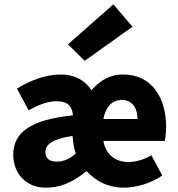

<svg xmlns="http://www.w3.org/2000/svg" viewBox="-20 -852 821 884"><path d="M189 12C255 12 308 -8 379 -64C421 -18 477 12 549 12C608 12 675 -8 727 -44L677 -137C641 -117 607 -106 571 -106C513 -106 468 -138 456 -203H739C741 -215 745 -239 745 -267C745 -402 679 -509 547 -509C488 -509 443 -484 401 -437C372 -482 323 -509 262 -509C192 -509 123 -484 58 -444L112 -344C162 -372 202 -386 241 -386C293 -386 312 -362 316 -321C123 -301 41 -244 41 -139C41 -56 98 12 189 12ZM242 -108C208 -108 189 -122 189 -152C189 -187 223 -213 314 -226L316 -206C318 -186 322 -165 329 -146C304 -122 274 -108 242 -108ZM456 -304C466 -360 497 -392 541 -392C586 -392 613 -358 613 -304ZM370 -572 590 -729 502 -832 293 -648Z"/></svg>

Font: DAIFUKU Sans
Style: Bold
Weight: 700
Designer: Original font ‘Source Han Sans JP’ : Paul D. Hunt
Foundry: Daifuku
Version: Version 1.000